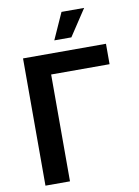

<svg xmlns="http://www.w3.org/2000/svg" viewBox="-101 -1014 784 1081"><g transform="rotate(-10 291.0 -474.0)"><path d="M543.5 -727.5V-610.8H209.5V0H69.3V-727.5ZM260.3 -796.9 328.1 -947.8H457.5L357.9 -796.9Z"/></g></svg>

Font: Inter Cardless
Style: Bold
Weight: 700
Designer: Rasmus Andersson
Foundry: rsms
Version: Version 4.001;git-9221beed3